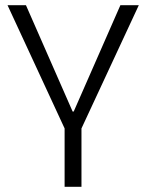

<svg xmlns="http://www.w3.org/2000/svg" viewBox="-20 -720 563 740"><path d="M9 -700H80L260 -290H264L444 -700H515L294 -225H229ZM229 -265H294V0H229Z"/></svg>

Font: Pathway Extreme 8pt Thin 12pt ExtraLight
Style: Regular
Weight: 250
Version: Version 1.001;gftools[0.9.26]